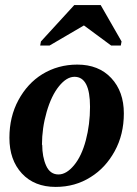

<svg xmlns="http://www.w3.org/2000/svg" viewBox="-20 -726 540 755"><path d="M145 -156 146 -157Q146 -109 161.5 -74.5Q177 -40 210 -40Q241 -40 271 -76Q301 -112 317.5 -174.5Q334 -237 334 -306Q334 -424 273 -424Q242 -424 212 -387Q182 -350 163.5 -286Q145 -222 145 -156ZM284 -472Q368 -472 417.5 -419Q467 -366 467 -280Q467 -197 431 -131.5Q395 -66 337 -30Q276 9 199 9Q115 9 66 -44Q17 -97 17 -184Q17 -267 52.5 -332.5Q88 -398 146 -434Q208 -472 284 -472ZM138 -547 141 -563 272 -706H376L458 -563L455 -547H417L310 -626L175 -547Z"/></svg>

Font: Libra Serif Modern
Style: Bold Italic
Weight: 700
Italic angle: -12°
Designer: Stefan Peev, Context Ltd
Foundry: Stefan Peev, Context Ltd
Version: Version 1.000